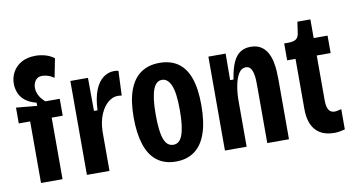

<svg xmlns="http://www.w3.org/2000/svg" viewBox="-71 -875 1960 1063"><g transform="rotate(-10 909.0 -343.0)"><path d="M84 0V-346H20V-435L137 -424V-442Q98 -452 74.5 -471Q51 -490 41 -515Q31 -540 31 -567Q31 -604 48.5 -634Q66 -664 98 -681.5Q130 -699 176 -699Q203 -699 230 -691.5Q257 -684 280 -667L259 -560Q241 -573 223.5 -578Q206 -583 193 -583Q167 -583 154.5 -565Q142 -547 142 -524Q142 -507 148.5 -491Q155 -475 165 -463Q175 -451 186 -441H267V-346H205V0Z M342 0V-307V-528H441L442 -342H462Q465 -411 482.5 -454.5Q500 -498 528 -519Q556 -540 589 -540Q595 -540 601.5 -539.5Q608 -539 614 -537L608 -399Q604 -400 597.5 -400.5Q591 -401 585 -401Q558 -401 532 -380Q506 -359 488.5 -319Q471 -279 469 -223V0Z M842 13Q778 13 735.5 -19.5Q693 -52 672.5 -115Q652 -178 652 -267Q652 -361 674.5 -421.5Q697 -482 740 -511.5Q783 -541 844 -541Q907 -541 949 -511.5Q991 -482 1012 -422.5Q1033 -363 1033 -271Q1033 -175 1011 -112Q989 -49 946 -18Q903 13 842 13ZM843 -81Q860 -81 872.5 -91Q885 -101 893.5 -123Q902 -145 906.5 -179.5Q911 -214 911 -263Q911 -312 906.5 -347.5Q902 -383 892.5 -404.5Q883 -426 870.5 -436Q858 -446 842 -446Q827 -446 815 -437Q803 -428 794 -407Q785 -386 780 -350.5Q775 -315 775 -262Q775 -214 779 -179.5Q783 -145 791.5 -123Q800 -101 813 -91Q826 -81 843 -81Z M1118 0V-341V-528H1215L1214 -379H1233Q1242 -438 1258 -473.5Q1274 -509 1298.5 -525Q1323 -541 1356 -541Q1392 -541 1414.5 -526.5Q1437 -512 1450 -489Q1463 -466 1469 -438Q1475 -410 1476.5 -383Q1478 -356 1478 -334V0H1356V-309Q1356 -329 1355.5 -351Q1355 -373 1350.5 -392Q1346 -411 1337 -422.5Q1328 -434 1311 -434Q1287 -434 1271.5 -409.5Q1256 -385 1248.5 -347Q1241 -309 1240 -268V0Z M1733 9Q1699 9 1673 -0.5Q1647 -10 1628.5 -30Q1610 -50 1600.5 -80Q1591 -110 1591 -152V-432H1544V-527H1566Q1597 -527 1611 -537Q1625 -547 1628 -572L1637 -633H1710V-528H1788V-430H1710V-177Q1710 -143 1720.5 -125Q1731 -107 1754 -107Q1761 -107 1770.5 -109Q1780 -111 1792 -114V0Q1776 4 1762 6.5Q1748 9 1733 9Z"/></g></svg>

Font: Bricolage Grotesque Condensed SemiBold
Style: Regular
Weight: 600
Width: 3
Designer: Mathieu Triay
Foundry: Atelier Triay
Version: Version 1.000;gftools[0.9.30]